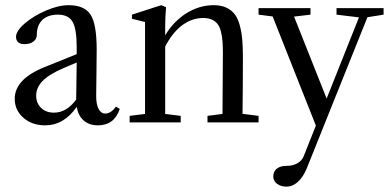

<svg xmlns="http://www.w3.org/2000/svg" viewBox="-20 -466 1489 731"><path d="M151.4 11.2Q102.1 11.2 69.1 -17.6Q36.1 -46.4 36.1 -89.8Q36.1 -165 149.4 -210.4L272 -259.8V-285.2Q272 -356 256.3 -383.1Q240.7 -410.2 200.2 -410.2Q162.1 -410.2 141.1 -389.9Q120.1 -369.6 120.1 -332.5Q120.1 -317.4 106.9 -307.6Q93.8 -297.9 72.8 -297.9Q57.6 -297.9 49.3 -305.2Q41 -312.5 41 -325.7Q41 -348.1 74.5 -377Q107.9 -405.8 155.5 -426Q203.1 -446.3 240.7 -446.3Q301.8 -446.3 325 -409.9Q348.1 -373.5 348.1 -277.8Q348.1 -244.1 347.2 -183.1Q346.2 -122.1 346.2 -103Q345.7 -70.3 355 -52Q364.3 -33.7 380.9 -33.7Q402.8 -33.7 421.4 -60.1L436 -51.3Q415 11.2 353 11.2Q319.8 11.2 298.8 -7.1Q277.8 -25.4 272 -59.1Q223.6 11.2 151.4 11.2ZM117.7 -102.1Q117.7 -73.2 136.5 -55.2Q155.3 -37.1 185.1 -37.1Q233.4 -37.1 270 -86.9V-87.4Q270.5 -110.8 271 -157.7Q271.5 -204.6 272 -228L223.6 -207.5Q168.5 -184.1 143.1 -158.7Q117.7 -133.3 117.7 -102.1Z M473.6 0V-24.9L532.2 -32.2V-382.3L482.4 -394.5V-410.2L593.8 -446.3L612.3 -438.5Q608.9 -400.9 608.9 -366.2V-331.5Q641.1 -385.3 690.2 -415.8Q739.3 -446.3 793.9 -446.3Q821.8 -446.3 841.6 -437Q861.3 -427.7 873.5 -411.9Q885.7 -396 892.8 -369.9Q899.9 -343.8 902.3 -315.4Q904.8 -287.1 904.8 -247.1Q904.8 -138.2 903.3 -32.7L964.4 -24.9V0H770V-24.9L827.1 -32.2Q828.6 -259.3 828.6 -262.7Q828.6 -290 827.1 -308.6Q825.7 -327.1 821.3 -345.2Q816.9 -363.3 808.8 -374Q800.8 -384.8 787.1 -391.1Q773.4 -397.5 753.9 -397.5Q710.4 -397.5 673.3 -369.6Q636.2 -341.8 608.9 -288.6V-32.2L668 -24.9V0Z M1070.3 244.6Q1049.3 244.6 1034.9 233.9Q1020.5 223.1 1020.5 206.1Q1020.5 187 1033.7 176.3Q1046.9 165.5 1070.8 165.5Q1095.7 165.5 1112.8 155.3Q1129.9 145 1136.2 128.9L1182.6 12.2L1018.1 -403.3L964.4 -410.2V-435.1H1162.1V-410.2L1099.6 -402.8L1223.6 -90.8L1346.7 -399.9L1261.2 -410.2V-435.1H1440.4V-410.2L1378.9 -400.4L1148.4 173.8Q1134.3 208.5 1114 226.6Q1093.8 244.6 1070.3 244.6Z"/></svg>

Font: Elstob
Style: Regular
Weight: 400
Designer: Peter S. Baker
Version: Version 1.015